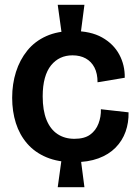

<svg xmlns="http://www.w3.org/2000/svg" viewBox="-20 -726 578 805"><path d="M239 -583 222 -706H334L318 -583ZM222 59 239 -64H318L334 59ZM290 -46Q224 -46 175 -66.5Q126 -87 94 -124Q62 -161 46.5 -210Q31 -259 31 -316Q31 -374 47 -424.5Q63 -475 94.5 -514Q126 -553 174 -574.5Q222 -596 286 -596Q360 -596 408 -569Q456 -542 480 -497.5Q504 -453 503 -400L389 -381Q389 -418 376 -443Q363 -468 339.5 -481Q316 -494 284 -494Q256 -494 233.5 -483.5Q211 -473 194 -452Q177 -431 168 -398.5Q159 -366 159 -322Q159 -263 175 -223.5Q191 -184 221 -164Q251 -144 292 -144Q334 -144 358 -161.5Q382 -179 393 -208Q404 -237 403 -268L519 -255Q520 -212 506.5 -174Q493 -136 464.5 -107Q436 -78 392.5 -62Q349 -46 290 -46Z"/></svg>

Font: Bricolage Grotesque 72pt SemiBold
Style: Regular
Weight: 600
Version: Version 1.001;gftools[0.9.33.dev8+g029e19f]